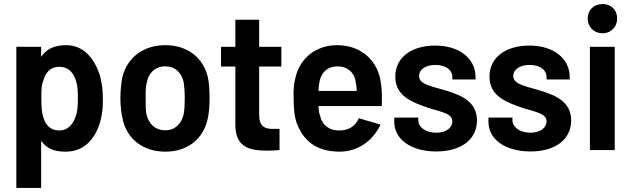

<svg xmlns="http://www.w3.org/2000/svg" viewBox="-20 -744 3129 952"><path d="M61 -512V188H184V-46C210 -9 247 8 305 8C392 8 448 -47 476 -137C487 -182 490 -198 490 -248C490 -300 487 -319 476 -369C445 -463 389 -520 308 -520C249 -520 210 -501 184 -462V-512ZM185 -256C185 -294 185 -320 194 -342C205 -384 230 -413 274 -413C317 -413 345 -385 357 -342C365 -319 366 -293 366 -256C366 -214 364 -187 354 -164C340 -124 314 -97 274 -97C230 -97 205 -124 194 -165C187 -188 185 -215 185 -256Z M800 8C911 8 989 -56 1010 -156C1017 -186 1019 -222 1019 -258C1019 -295 1017 -334 1010 -364C986 -459 909 -520 800 -520C690 -520 612 -459 587 -363C581 -335 577 -296 577 -256C577 -220 581 -184 588 -154C609 -56 688 8 800 8ZM702 -256C702 -288 702 -315 708 -335C716 -382 750 -415 799 -415C848 -415 881 -384 891 -335C894 -315 896 -289 896 -256C896 -228 895 -201 891 -179C881 -131 848 -98 800 -98C750 -98 716 -130 706 -179C702 -200 702 -227 702 -256Z M1303 3C1324 3 1344 2 1366 0V-105H1326C1286 -106 1265 -125 1265 -173V-414H1375V-512H1265V-646H1147V-512H1076V-414H1147V-126C1147 -20 1208 3 1303 3Z M1664 8C1752 8 1827 -43 1867 -126L1759 -158C1743 -119 1710 -98 1664 -97C1611 -96 1578 -125 1568 -167C1563 -179 1560 -197 1559 -218H1873C1874 -261 1874 -299 1869 -330C1856 -442 1772 -520 1651 -520C1547 -520 1467 -456 1445 -359C1437 -331 1434 -295 1436 -256C1436 -210 1439 -173 1449 -140C1481 -48 1547 8 1664 8ZM1559 -293C1560 -313 1562 -329 1565 -343C1575 -386 1604 -415 1654 -415C1702 -415 1735 -386 1743 -343C1746 -330 1748 -312 1749 -293Z M2144 7C2263 7 2345 -50 2345 -147C2345 -236 2273 -270 2197 -293C2126 -316 2058 -323 2058 -367C2058 -401 2092 -422 2139 -422C2191 -422 2223 -397 2223 -362V-350H2338V-361C2338 -454 2258 -518 2138 -518C2021 -518 1940 -460 1940 -364C1940 -276 2010 -243 2076 -219C2146 -191 2223 -188 2223 -143C2223 -110 2192 -86 2143 -86C2090 -86 2054 -114 2054 -147V-161H1935V-139C1935 -55 2015 7 2144 7Z M2611 7C2730 7 2812 -50 2812 -147C2812 -236 2740 -270 2664 -293C2593 -316 2525 -323 2525 -367C2525 -401 2559 -422 2606 -422C2658 -422 2690 -397 2690 -362V-350H2805V-361C2805 -454 2725 -518 2605 -518C2488 -518 2407 -460 2407 -364C2407 -276 2477 -243 2543 -219C2613 -191 2690 -188 2690 -143C2690 -110 2659 -86 2610 -86C2557 -86 2521 -114 2521 -147V-161H2402V-139C2402 -55 2482 7 2611 7Z M2905 0H3028V-512H2905ZM2894 -652C2894 -610 2925 -579 2968 -579C3009 -579 3040 -610 3040 -652C3040 -695 3010 -724 2968 -724C2925 -724 2894 -695 2894 -652Z"/></svg>

Font: Vanilla Cream
Style: Bold
Weight: 700
Designer: Jeremy Tribby, Jinavaṁso
Foundry: Tribby Type
Version: Version 1.422;Glyphs 3.1.2 (3151)